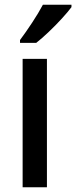

<svg xmlns="http://www.w3.org/2000/svg" viewBox="-20 -786 320 806"><path d="M177 0H75V-539H177ZM280 -756Q266 -737 240 -708.5Q214 -680 184.5 -652Q155 -624 132 -606H64V-618Q88 -650 115 -691Q142 -732 160 -766H280Z"/></svg>

Font: Noto Sans Georgian SemiCondensed Medium
Style: Regular
Weight: 500
Width: 4
Designer: Monotype Design Team, Akaki Razmadze
Foundry: Google LLC
Version: Version 2.005; ttfautohint (v1.8.4.7-5d5b)